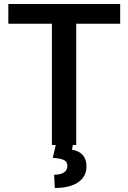

<svg xmlns="http://www.w3.org/2000/svg" viewBox="-20 -731 647 968"><path d="M22 0ZM585.9 -611.3H364.3V0H241.7V-611.3H22V-710.9H585.9ZM348.1 -2.9 342.8 23.4Q416 36.6 416 107.9Q416 159.2 374 188Q332 216.8 256.3 216.8L252.9 149.9Q285.2 149.9 302.5 138.4Q319.8 127 319.8 106.4Q319.8 84.5 302.5 75.9Q285.2 67.4 246.1 64.9L261.7 -2.9Z"/></svg>

Font: Roboto Medium
Style: Regular
Weight: 500
Designer: Google
Version: Version 2.134; 2016; ttfautohint (v1.6)